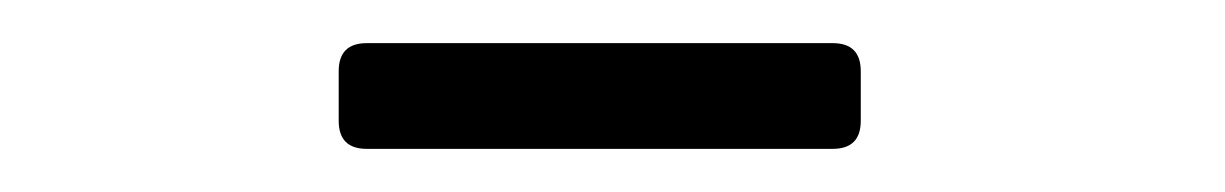

<svg xmlns="http://www.w3.org/2000/svg" viewBox="-20 -570 568 89"><path d="M379 -514Q379 -501 366 -501H150Q137 -501 137 -514V-537Q137 -550 150 -550H366Q379 -550 379 -537Z"/></svg>

Font: Young Serif Light
Style: Regular
Weight: 300
Designer: Bastien Sozeau
Foundry: NBR — Bastien Sozeau
Version: Version 5.001